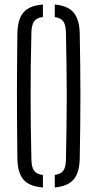

<svg xmlns="http://www.w3.org/2000/svg" viewBox="-20 -825 431 850"><path d="M170 5Q110.5 0.5 84.2 -29.5Q58 -59.5 57 -122Q56 -202.5 55.5 -270.5Q55 -338.5 55 -402.5Q55 -466.5 55.5 -533.2Q56 -600 57 -677.5Q58 -740 84.2 -770.2Q110.5 -800.5 170 -805V-750Q141.5 -746 130.5 -729.8Q119.5 -713.5 119 -679Q117 -598.5 116.2 -532.2Q115.5 -466 115.5 -403.8Q115.5 -341.5 116.2 -273.5Q117 -205.5 119 -120.5Q119.5 -85.5 130.5 -69.8Q141.5 -54 170 -50ZM222.5 5V-50.5Q250 -54.5 260.8 -70.2Q271.5 -86 272 -120.5Q273.5 -203 274.5 -270.2Q275.5 -337.5 275.5 -399.5Q275.5 -461.5 274.5 -528.8Q273.5 -596 272 -679Q271.5 -713.5 260.8 -729.5Q250 -745.5 222.5 -749.5V-805Q280 -800 305.8 -769.5Q331.5 -739 333 -677.5Q334.5 -600 335.2 -533.2Q336 -466.5 336 -402.5Q336 -338.5 335.2 -270.5Q334.5 -202.5 333 -122Q331.5 -60 305.8 -30.2Q280 -0.5 222.5 5Z"/></svg>

Font: Big Shoulders Stencil Text Thin Light
Style: Regular
Weight: 300
Version: Version 2.001